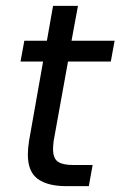

<svg xmlns="http://www.w3.org/2000/svg" viewBox="-20 -635 411 655"><path d="M205 0Q143 0 109 -24.5Q75 -49 75 -108Q75 -118 76 -129.5Q77 -141 79 -154L127 -425H50L63 -496H140L161 -615H246L224 -496H371L358 -425H212L163 -154Q162 -146 161.5 -139Q161 -132 161 -126Q161 -95 177.5 -83.5Q194 -72 231 -72H296L283 0Z"/></svg>

Font: Rethink Sans
Style: Italic
Weight: 400
Italic angle: -10°
Designer: The Rethink Sans project authors (Hans Thiessen). DM Sans designed by Colophon Foundry.
Foundry: Rethink Communications LLC
Version: Version 1.001